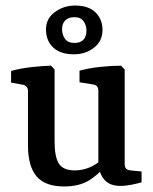

<svg xmlns="http://www.w3.org/2000/svg" viewBox="-20 -665 553 693"><path d="M360 -67Q334 -33 299 -12.5Q264 8 211 8Q143 8 112 -28.5Q81 -65 81 -140V-336Q81 -355 63 -359L20 -367V-409Q53 -418 91.5 -422.5Q130 -427 164 -428L177 -414V-155Q177 -99 192.5 -74.5Q208 -50 250 -50Q276 -50 301.5 -60Q327 -70 349 -91ZM491 -7Q478 -3 456 1.5Q434 6 414 6Q378 6 359 -14Q340 -34 335 -68V-337Q335 -357 317 -360L267 -368V-410Q300 -419 341.5 -423.5Q383 -428 417 -428L430 -414V-74Q430 -61 435.5 -56Q441 -51 451 -50L491 -46ZM247 -469Q198 -469 172 -493.5Q146 -518 146 -559Q146 -598 178 -621.5Q210 -645 251 -645Q300 -645 325 -620Q350 -595 350 -557Q350 -517 319.5 -493Q289 -469 247 -469ZM249 -510Q270 -510 281 -521.5Q292 -533 292 -555Q292 -574 281.5 -588.5Q271 -603 249 -603Q227 -603 215.5 -591.5Q204 -580 204 -559Q204 -540 214.5 -525Q225 -510 249 -510Z"/></svg>

Font: Yrsa Medium
Style: Regular
Weight: 500
Designer: Anna Giedrys (Yrsa+Rasa design), David Brezina (Yrsa art-direction, Rasa art-direction, design)
Foundry: Rosetta Type Foundry
Version: Version 2.004